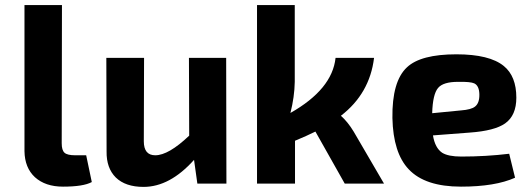

<svg xmlns="http://www.w3.org/2000/svg" viewBox="-20 -720 2065 753"><path d="M222 -158Q222 -131 233 -121Q244 -111 275 -111H318L340 -6Q307 12 227 12Q158 12 117 -25Q77 -62 76 -127V-700H223Z M868 0H754L741 -93Q646 13 543 13Q472 13 434 -24Q397 -61 398 -126L397 -493H545L544 -166Q544 -111 589 -111Q641 -111 722 -188L721 -493H867Z M1447 -493Q1430 -353 1317 -266Q1344 -242 1367 -204L1486 0H1332L1217 -204Q1183 -187 1137 -168V0H988V-700H1136V-399Q1135 -340 1119 -277Q1283 -370 1296 -493Z M2000 -23Q1922 12 1788 12Q1647 12 1583 -56Q1522 -120 1519 -257Q1517 -401 1576 -456Q1630 -507 1770 -507Q1900 -507 1956 -461Q2005 -421 2005 -337Q2005 -267 1961 -236Q1920 -207 1822 -200L1678 -189Q1686 -140 1714 -121Q1738 -106 1789 -106Q1886 -106 1977 -117ZM1788 -287Q1828 -290 1843 -302Q1861 -316 1860 -351Q1859 -384 1840 -393Q1825 -400 1776 -399Q1718 -399 1698 -375Q1677 -350 1675 -276Z"/></svg>

Font: Taylor Sans Bold LRS
Style: Bold
Weight: 700
Italic angle: -8°
Designer: Natanael Gama
Version: Version 1.001 September 8, 2015